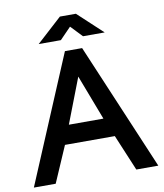

<svg xmlns="http://www.w3.org/2000/svg" viewBox="-99 -1019 938 1100"><g transform="rotate(-10 370.0 -469.5)"><path d="M319 -739H419L732 0H604L516 -210H226L135 0H8ZM469 -320 369 -582 268 -320ZM325 -939H418L562 -805H436L372 -872L307 -805H178Z"/></g></svg>

Font: Involve SemiBold
Style: Regular
Weight: 600
Designer: Stefan Peev
Foundry: Context Ltd.
Version: Version 1.001